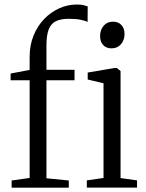

<svg xmlns="http://www.w3.org/2000/svg" viewBox="-20 -848 662 868"><path d="M32.5 0.5V-32L114 -43.5V-485H28V-515.5L114 -532V-591.5Q114 -644 131.8 -687.5Q149.5 -731 179.8 -762.2Q210 -793.5 248 -810.5Q286 -827.5 326.5 -827.5Q346 -827.5 357.2 -824.8Q368.5 -822 376.5 -819L376 -748.5Q368.5 -753.5 346.8 -758.2Q325 -763 291 -763Q255.5 -763 233.2 -752.5Q211 -742 200.5 -715.8Q190 -689.5 190 -642.5V-532.5H317V-485H190V-42L291 -32V0.5ZM372.5 0V-32.5L448 -43.5V-471.5L376.5 -488.5V-520L497 -540.5H508L525 -527V-43L599.5 -32.5V0ZM484 -629.5Q460.5 -629.5 446.5 -644.2Q432.5 -659 432.5 -685.5Q432.5 -712 448.2 -731Q464 -750 490.5 -750H491.5Q514.5 -750 528.8 -735Q543 -720 543 -693.5Q543 -667 527 -648.2Q511 -629.5 485 -629.5Z"/></svg>

Font: Merriweather 72pt Light
Style: Regular
Weight: 300
Version: Version 2.100